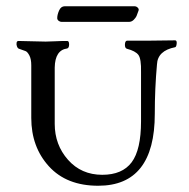

<svg xmlns="http://www.w3.org/2000/svg" viewBox="-20 -581 603 614"><path d="M80 -204V-372Q80 -392 74 -403.5Q68 -415 62 -417.5Q56 -420 41 -425Q37 -426 34.5 -432Q32 -438 33 -444Q34 -450 39 -450Q55 -450 82 -449Q109 -448 126 -448Q138 -448 156 -449Q174 -450 195 -450Q201 -450 201 -439Q201 -428 195 -426Q156 -421 155 -365V-185Q155 -118 197.5 -70Q240 -22 307 -22Q371 -22 401 -62Q431 -102 431 -193V-350Q432 -393 422.5 -405.5Q413 -418 386 -425Q379 -427 379.5 -439Q380 -451 387 -451H459Q474 -451 499 -451.5Q524 -452 540 -452Q546 -452 545 -441.5Q544 -431 540 -430Q484 -419 482 -375Q475 -298 475 -217Q475 13 294 13Q193 13 136.5 -49Q80 -111 80 -204ZM187 -561H410Q416 -561 420.5 -556.5Q425 -552 423 -547Q419 -535 416.5 -529.5Q414 -524 407.5 -517.5Q401 -511 392 -511H177Q172 -511 167.5 -514.5Q163 -518 163 -523Q163 -534 169 -547.5Q175 -561 187 -561Z"/></svg>

Font: EB Garamond 12 All SC
Style: AllSC
Weight: 400
Version: Version 0.016 ; ttfautohint (v0.97) -l 8 -r 50 -G 200 -x 0 -